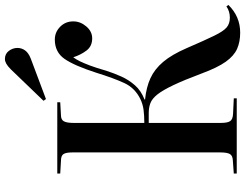

<svg xmlns="http://www.w3.org/2000/svg" viewBox="-128 -855 997 781"><g transform="rotate(-90 370.5 -464.5)"><path d="M628 14Q591 14 562.5 1.5Q534 -11 510 -44.5Q486 -78 462 -143Q435 -215 414.5 -258Q394 -301 377 -322.5Q360 -344 342 -351Q324 -358 301 -358H261V-65Q261 -37 268.5 -26.5Q276 -16 298 -15L361 -12V0H55V-12L110 -16Q128 -17 134.5 -28Q141 -39 141 -67V-669Q141 -694 134.5 -704.5Q128 -715 107 -715L55 -718V-730H345V-718L292 -715Q274 -715 267.5 -703Q261 -691 261 -664V-376Q291 -376 314 -379Q337 -382 358 -392Q403 -414 423 -457Q443 -500 465 -571Q494 -661 521.5 -700.5Q549 -740 600 -740Q630 -740 652 -718.5Q674 -697 674 -665Q674 -636 653.5 -612Q633 -588 605 -588Q573 -588 555.5 -611Q538 -634 528 -665Q519 -653 511.5 -637.5Q504 -622 494.5 -597Q485 -572 473 -530Q463 -499 449.5 -469Q436 -439 414 -414Q392 -389 356 -375V-373Q406 -368 443 -351Q480 -334 509.5 -299Q539 -264 565 -204Q597 -130 615.5 -92Q634 -54 649.5 -41Q665 -28 689 -28Q715 -28 735 -42L741 -34Q694 14 628 14ZM358 -776 351 -786 479 -919Q492 -932 502 -937.5Q512 -943 521 -943Q542 -943 554 -927Q566 -911 566 -892Q566 -875 556 -861Q546 -847 523 -838Z"/></g></svg>

Font: Literata 72pt Medium
Style: Regular
Weight: 500
Designer: Latin by Veronika Burian and Jose Scaglione. Greek by Irene Vlachou. Cyrillic by Vera Evstafieva.
Foundry: TypeTogether
Version: Version 3.002